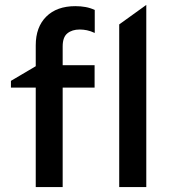

<svg xmlns="http://www.w3.org/2000/svg" viewBox="-20 -760 691 780"><path d="M125.2 0V-576.1Q125.2 -650 167.9 -692.5Q210.7 -735 286.2 -735Q308.1 -735 327.7 -731.4Q347.2 -727.8 364.9 -719.5V-626.1Q348.2 -634 333.1 -637.1Q318 -640.1 303.7 -640.1Q272.9 -640.1 253.8 -624.6Q234.6 -609.1 234.6 -571.4V-495H364.3V-404H234.6V0ZM24.4 -404V-431.5L148.9 -505V-404ZM464.3 0V-660.8L574.3 -740V0Z"/></svg>

Font: Geologica-Sharp
Style: Regular
Weight: 100
Designer: Sindre Bremnes, Frode Helland
Foundry: Monokrom Skriftforlag AS
Version: Version 1.010;gftools[0.9.28]